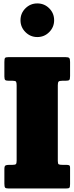

<svg xmlns="http://www.w3.org/2000/svg" viewBox="-20 -1076 425 1096"><path d="M310 -589V-157Q310 -141 315.2 -138Q320.5 -135 337 -135H356Q368.5 -135 374.2 -132.8Q380 -130.5 380 -118V-25Q380 -8 375.8 -4Q371.5 0 355 0H30Q13 0 9 -5.2Q5 -10.5 5 -28V-110.5Q5 -127.5 11 -131.2Q17 -135 32.5 -135H51.5Q66 -135 70.5 -139Q75 -143 75 -158.5V-588Q75 -604 71.8 -609.5Q68.5 -615 52.5 -615H31.5Q16 -615 10.5 -618.8Q5 -622.5 5 -639V-721.5Q5 -739.5 8.5 -744.8Q12 -750 30 -750H353Q371 -750 375.5 -744.5Q380 -739 380 -722V-642Q380 -624 375.5 -619.5Q371 -615 353.5 -615H335Q318.5 -615 314.2 -610Q310 -605 310 -589ZM193 -864.5Q153.5 -864.5 125.2 -892.8Q97 -921 97 -960.5Q97 -1000.5 125.2 -1028.5Q153.5 -1056.5 193 -1056.5Q233 -1056.5 261 -1028.5Q289 -1000.5 289 -960.5Q289 -921 261 -892.8Q233 -864.5 193 -864.5Z"/></svg>

Font: Besley* Condensed Fatface
Style: Regular
Weight: 900
Width: 3
Designer: Owen Earl
Foundry: indestructible type*
Version: Version 3.000; ttfautohint (v1.8.3)